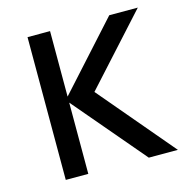

<svg xmlns="http://www.w3.org/2000/svg" viewBox="-86 -627 686 708"><g transform="rotate(-15 256.5 -272.5)"><path d="M166 -272V0H80V-545H166V-295L392 -545H501L266 -286L508 0H397Z"/></g></svg>

Font: Application
Style: Regular
Weight: 400
Designer: Wei Huang
Foundry: Wei Huang
Version: Version 0.012